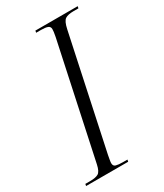

<svg xmlns="http://www.w3.org/2000/svg" viewBox="-204 -786 731 857"><g transform="rotate(-30 161.5 -357.0)"><path d="M-23 0 -21 -10H4Q32 -10 46 -18Q60 -26 67 -59L192 -644Q195 -659 196 -667.5Q197 -676 197 -682Q197 -695 185.5 -699.5Q174 -704 151 -704H126L128 -714H346L344 -704H319Q290 -704 276 -695Q262 -686 254 -648L131 -71Q129 -60 127 -49Q125 -38 125 -32Q125 -17 137.5 -13.5Q150 -10 173 -10H196L194 0Z"/></g></svg>

Font: Noto Serif Display ExtraCondensed Light
Style: Italic
Weight: 300
Width: 2
Italic angle: -12°
Designer: Monotype Design Team
Foundry: Monotype Imaging Inc.
Version: Version 2.009